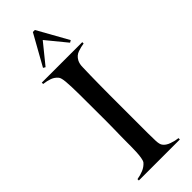

<svg xmlns="http://www.w3.org/2000/svg" viewBox="-302 -972 1003 1003"><g transform="rotate(-45 199.5 -470.0)"><path d="M46 0V-10Q71 -14 92.5 -23Q114 -32 129 -49Q135 -57 138 -75.5Q141 -94 142 -116Q143 -138 143 -156Q143 -163 143 -184.5Q143 -206 143.5 -234Q144 -262 144.5 -289.5Q145 -317 145 -337.5Q145 -358 145 -363Q145 -471 144.5 -536Q144 -601 141 -633.5Q138 -666 130 -675Q116 -692 95.5 -699.5Q75 -707 49 -710V-720H348V-710Q327 -707 303 -699Q279 -691 266 -667Q257 -650 257 -624Q256 -601 255.5 -567.5Q255 -534 254.5 -497Q254 -460 254 -426Q254 -392 254 -367V-141Q254 -112 255 -85Q256 -58 264 -47Q276 -30 302 -21Q328 -12 349 -10V0ZM120 -763 108 -770 203 -940H218L313 -770L301 -763L210 -874Z"/></g></svg>

Font: Mulat Addis
Style: Regular
Weight: 400
Designer: Fasil fikreab
Version: Version 1.001; ttfautohint (v1.8.3)